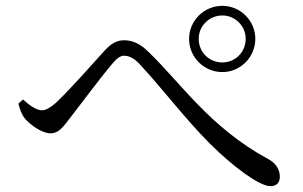

<svg xmlns="http://www.w3.org/2000/svg" viewBox="-20 -705 1040 658"><path d="M742 -458C804 -458 855 -509 855 -572C855 -634 804 -685 742 -685C679 -685 628 -634 628 -572C628 -509 679 -458 742 -458ZM742 -652C786 -652 822 -616 822 -572C822 -526 786 -491 742 -491C697 -491 661 -526 661 -572C661 -616 697 -652 742 -652ZM66 -298C87 -274 126 -248 153 -248C181 -248 196 -269 221 -302C259 -351 330 -446 366 -488C381 -506 393 -514 405 -514C420 -514 436 -508 455 -489C534 -405 614 -298 699 -213C784 -129 870 -67 907 -67C929 -67 939 -80 939 -100C939 -123 926 -146 899 -160C699 -268 597 -424 489 -527C458 -558 431 -567 405 -567C379 -567 359 -554 338 -531C300 -489 218 -396 172 -353C154 -337 137 -327 124 -327C106 -327 83 -342 59 -364L43 -350C48 -330 55 -311 66 -298Z"/></svg>

Font: Source Han Serif AKR9
Style: Regular
Weight: 400
Designer: Ryoko NISHIZUKA 西塚涼子 (kana & ideographs); Frank Grießhammer (Latin, Greek & Cyrillic); Sandoll Communications 산돌커뮤니케이션, 
Foundry: Adobe Systems Incorporated
Version: Version 1.005;hotconv 1.0.107;makeotfexe 2.5.65593